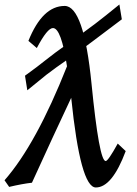

<svg xmlns="http://www.w3.org/2000/svg" viewBox="-21 -806 606 848"><path d="M402.3 22Q334 22 293.5 -374Q216.8 -211.4 120.1 1Q76.7 5.9 19.5 19.5L-1 -9.8Q138.7 -168.9 274.9 -513.2Q249.5 -682.1 212.9 -682.1Q188 -682.1 141.6 -593.8L104.5 -625.5Q166.5 -779.8 264.6 -779.8Q349.1 -779.8 383.1 -437.3Q417 -94.7 445.8 -94.7Q456.5 -94.7 499 -171.9L534.2 -138.7Q474.1 22 402.3 22ZM99.6 -407.2 89.4 -471.7Q147 -513.2 180.9 -540.8Q214.8 -568.4 286.6 -619.1Q358.4 -669.9 399.2 -700.9Q439.9 -731.9 506.3 -786.1L517.1 -720.7Q363.3 -603.5 296.9 -557.1Q213.4 -499 184.6 -476.3Q155.8 -453.6 99.6 -407.2Z"/></svg>

Font: Kelvinch
Style: Bold Italic
Weight: 700
Italic angle: -10°
Designer: Paul James Miller
Foundry: High-Logic / Made with FontCreator
Version: Version 3.30 September 23, 2016